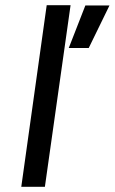

<svg xmlns="http://www.w3.org/2000/svg" viewBox="-20 -720 442 740"><path d="M245 -535H322L402 -699H309ZM160 -700 62 0H153L252 -700Z"/></svg>

Font: Unageo
Style: Medium-Italic
Weight: 500
Designer: Richard Sepsi
Foundry: Richard Sepsi
Version: Version 2.000